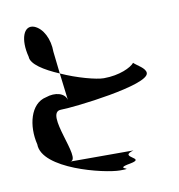

<svg xmlns="http://www.w3.org/2000/svg" viewBox="-68 -805 638 685"><g transform="rotate(-10 251.0 -462.0)"><path d="M38 -325C38 -235 255 -182 313 -182C377 -182 283 -188 353 -200C416 -212 311 -227 372 -244H143C189 -244 78 -432 143 -432C189 -432 467 -464 467 -508C467 -526 437 -540 425 -552C413 -537 370 -516 313 -516C286 -516 218 -534 161 -560L173 -462C167 -488 132 -497 98 -485C40 -473 21 -394 38 -325ZM62 -638C62 -611 107 -583 161 -560L152 -640C152 -687 131 -728 100 -740C63 -753 45 -703 62 -638Z"/></g></svg>

Font: bitstorm
Style: cn
Weight: 400
Version: Version 0.2